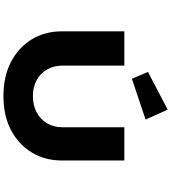

<svg xmlns="http://www.w3.org/2000/svg" viewBox="41 -1034 999 1121"><g transform="rotate(90 540.5 -473.5)"><path d="M540 6Q427 6 342 -38Q257 -82 210 -159Q163 -236 163 -335V-700H363V-339Q363 -287 386 -248Q409 -209 449 -187.5Q489 -166 540 -166Q594 -166 635 -187.5Q676 -209 699.5 -248Q723 -287 723 -339V-700H917V-335Q917 -236 870 -159Q823 -82 739 -38Q655 6 540 6ZM440 -744 400 -838 620 -953 678 -824Z"/></g></svg>

Font: Lexend Zetta ExtraBold
Style: Regular
Weight: 800
Designer: Bonnie Shaver-Troup, Thomas Jockin
Foundry: Lexend
Version: Version 1.007